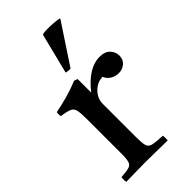

<svg xmlns="http://www.w3.org/2000/svg" viewBox="-234 -817 882 882"><g transform="rotate(-45 207.5 -375.5)"><path d="M27 1Q24 -15 27 -30Q61 -32 77 -36.5Q93 -41 98 -56Q103 -71 103 -104V-328Q103 -367 99.5 -386Q96 -405 80.5 -412.5Q65 -420 28 -425Q25 -439 28 -451Q68 -459 106 -469.5Q144 -480 186 -497L203 -491V-403Q273 -492 346 -492Q381 -492 398 -473.5Q415 -455 415 -432Q415 -405 397 -390.5Q379 -376 356 -376Q337 -376 318.5 -386Q300 -396 291 -417Q257 -417 230.5 -390.5Q204 -364 204 -329V-114Q204 -75 208.5 -58Q213 -41 232.5 -36.5Q252 -32 296 -30Q298 -16 296 1Q262 1 226 0Q190 -1 152 -1Q115 -1 86.5 0Q58 1 27 1ZM342 -746V-742L214 -548Q209 -547 200 -548Q191 -549 185 -551L234 -747Q239 -752 268 -752Q308 -752 342 -746Z"/></g></svg>

Font: Tiro Devanagari Marathi
Style: Regular
Weight: 400
Designer: Devanagari: John Hudson & Fiona Ross. Latin: John Hudson.
Foundry: Tiro Typeworks Ltd.
Version: Version 1.52